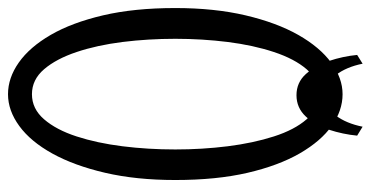

<svg xmlns="http://www.w3.org/2000/svg" viewBox="-254 -680 930 482"><g transform="rotate(90 211.0 -439.0)"><path d="M206.5 5.9Q165.5 5.9 127 -21.2Q88.4 -48.3 57.6 -101.3Q26.9 -154.3 8.5 -232.7Q-9.8 -311 -9.8 -414.1Q-9.8 -512.2 8.5 -590.3Q26.9 -668.5 57.6 -722.7Q88.4 -776.9 127.2 -805.4Q166 -834 206.5 -834Q247.6 -834 285.9 -806.9Q324.2 -779.8 355 -726.6Q385.7 -673.3 403.8 -595.5Q421.9 -517.6 421.9 -414.1Q421.9 -315.9 403.8 -238Q385.7 -160.2 355.5 -105.5Q325.2 -50.8 286.4 -22.5Q247.6 5.9 206.5 5.9ZM206.5 -54.2Q243.2 -54.2 269.5 -84.7Q295.9 -115.2 312.5 -166.3Q329.1 -217.3 337.2 -281.5Q345.2 -345.7 345.2 -414.1Q345.2 -481.4 337.2 -545.7Q329.1 -609.9 312.5 -661.6Q295.9 -713.4 269.5 -743.7Q243.2 -773.9 206.5 -773.9Q169.9 -773.9 143.8 -743.7Q117.7 -713.4 100.6 -661.6Q83.5 -609.9 75.4 -545.7Q67.4 -481.4 67.4 -414.1Q67.4 -345.7 75.4 -281.5Q83.5 -217.3 100.6 -166.3Q117.7 -115.2 143.8 -84.7Q169.9 -54.2 206.5 -54.2ZM107.9 -870.6 129.9 -884.3Q138.2 -843.3 158.2 -817.4Q178.2 -791.5 209 -791.5Q240.7 -791.5 260.3 -817.4Q279.8 -843.3 288.1 -884.3L310.5 -870.6Q307.1 -835 295.7 -800Q284.2 -765.1 262.5 -741.7Q240.7 -718.3 209 -718.3Q177.2 -718.3 156 -741.7Q134.8 -765.1 123 -800Q111.3 -835 107.9 -870.6Z"/></g></svg>

Font: Scarab Serif
Style: Condensed
Weight: 400
Designer: John Roberts
Foundry: Scarab
Version: 1.0